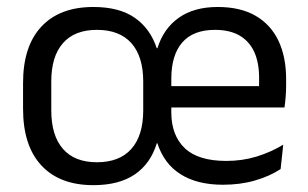

<svg xmlns="http://www.w3.org/2000/svg" viewBox="-20 -521 886 553"><path d="M248.9 12.3Q152 12.3 99.2 -44.5Q46.4 -101.2 46.4 -207.7V-281.9Q46.4 -388 99.3 -444.5Q152.1 -500.9 248.9 -500.9Q323.3 -500.9 368 -469.9Q412.7 -438.9 431.5 -382.1H433.4Q451 -438.8 495 -469.9Q539 -500.9 607 -500.9Q672.1 -500.9 715.9 -475.7Q759.7 -450.4 781.9 -403.9Q804.1 -357.4 804.1 -293V-274.8Q804.1 -259.1 802.8 -243Q801.6 -226.9 799.4 -211.4H725.1Q725.9 -235.6 726.1 -257.1Q726.3 -278.6 726.3 -296.4Q726.3 -341 712.1 -371.8Q697.8 -402.6 669.7 -418.8Q641.5 -435 599.1 -435Q536.3 -435 504.8 -398.5Q473.4 -362.1 473.4 -294.1V-245.5V-235.6V-197.3Q473.4 -131.5 511.9 -94.5Q550.5 -57.5 631.9 -57.5Q677.9 -57.5 718.9 -70Q759.9 -82.6 795.8 -104.2L788.2 -34Q756.8 -13.5 714.7 -1.2Q672.6 11.1 622 11.1Q548.3 11.1 500.4 -19Q452.6 -49 433.3 -108.4H431.6Q413.8 -49.7 368.3 -18.7Q322.9 12.3 248.9 12.3ZM435.5 -211.4V-273H782.3V-211.4ZM259.1 -53.7Q324.3 -53.7 358.4 -92.2Q392.5 -130.7 392.5 -203V-286.4Q392.5 -358.3 358.4 -396.7Q324.3 -435 259.1 -435Q194.8 -435 161.3 -396.7Q127.7 -358.5 127.7 -286.6V-203Q127.7 -130.7 161.3 -92.2Q194.8 -53.7 259.1 -53.7Z"/></svg>

Font: Anek Tamil Medium
Style: Regular
Weight: 500
Designer: Aadarsh Rajan (Tamil), Yesha Goshar (Latin)
Foundry: Ek Type
Version: Version 1.003